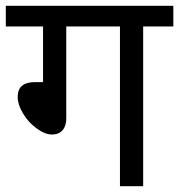

<svg xmlns="http://www.w3.org/2000/svg" viewBox="-20 -642 618 662"><path d="M393.6 -550.8H208.5V-233.9Q208.5 -207.5 195.6 -192.9Q182.6 -178.2 159.7 -178.2Q134.8 -178.2 106 -199.5Q77.1 -220.7 59.1 -251.2Q41 -281.7 41 -307.6Q41 -333.5 55.9 -346.2Q70.8 -358.9 101.6 -358.9H128.4V-550.8H0V-622.1H577.6V-550.8H473.6V0H393.6Z"/></svg>

Font: Noto Sans Devanagari UI
Style: Regular
Weight: 400
Designer: Monotype Design Team
Foundry: Monotype Imaging Inc.
Version: Version 1.06